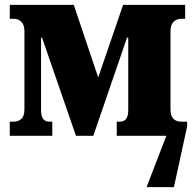

<svg xmlns="http://www.w3.org/2000/svg" viewBox="-20 -556 798 786"><path d="M20 0V-58H37Q55 -58 67.5 -69.5Q80 -81 80 -108V-428Q80 -454 67.5 -466.5Q55 -479 37 -479H20V-536H282L382 -239L484 -536H738V-479H721Q703 -479 690.5 -466.5Q678 -454 678 -428V-108Q678 -81 690 -69.5Q702 -58 721 -58H746V-38L692 210H580L661 0H458V-58H472Q487 -58 496 -69Q505 -80 505 -106V-402H500L362 0H291L152 -402H148V-106Q148 -80 157 -69Q166 -58 181 -58H194V0Z"/></svg>

Font: Noto Serif Condensed Black
Style: Regular
Weight: 900
Width: 3
Designer: Monotype Design Team
Foundry: Monotype Imaging Inc.
Version: Version 2.015; ttfautohint (v1.8.4.7-5d5b)